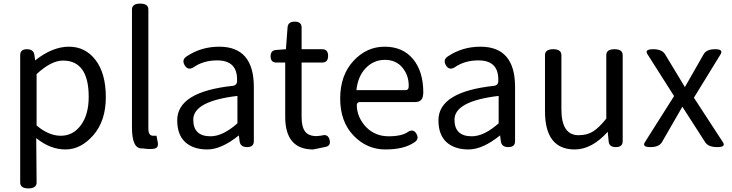

<svg xmlns="http://www.w3.org/2000/svg" viewBox="-20 -816 4063 1065"><path d="M183 196Q183 229 137.5 229Q92 229 92 196V-510Q92 -543 129.5 -543Q167 -543 171 -510L175 -481Q271 -557 362.5 -557Q454 -557 510.5 -482.5Q567 -408 567 -277Q567 -146 498 -66.5Q429 13 343.5 13Q258 13 181 -50ZM183 -120Q250 -63 317.5 -63Q385 -63 428.5 -121.5Q472 -180 472 -279Q472 -480 329 -480Q264 -480 183 -405Z M855 -27Q861 5 834.5 9Q808 13 771 7Q712 13 712 -108V-763Q712 -796 757.5 -796Q803 -796 803 -763V-102Q803 -63 829 -63H848Z M1196 -557Q1388 -557 1388 -334V-33Q1388 0 1350.5 0Q1313 0 1309 -33L1305 -65Q1208 13 1130 13Q1052 13 1007 -28Q963 -69 963 -149Q963 -307 1272 -340Q1297 -344 1295 -371Q1297 -481 1185 -481Q1108 -481 1054 -443Q1022 -423 1004 -454.5Q986 -486 1018 -505Q1097 -557 1196 -557ZM1297 -284Q1052 -255 1052 -152Q1052 -60 1148 -60Q1216 -60 1297 -132Z M1717 13Q1562 13 1562 -168V-469H1514Q1481 -469 1481 -503.5Q1481 -538 1514 -539L1566 -543L1575 -663Q1577 -696 1615 -696Q1653 -696 1653 -663V-543H1767Q1800 -543 1800 -506Q1800 -469 1767 -469H1653V-166Q1653 -113 1672 -87Q1691 -61 1737 -61L1764 -64Q1799 -75 1808 -41Q1817 -7 1785 -1Z M2276 -25Q2220 13 2117.5 13Q2015 13 1941 -64Q1867 -141 1867 -269.5Q1867 -398 1940 -477.5Q2013 -557 2113.5 -557Q2214 -557 2271 -488.5Q2328 -420 2328 -302L2327 -291Q2324 -250 2283 -250H1977Q1958 -250 1959 -228Q1962 -163 2011 -111Q2061 -60 2135.5 -60Q2210 -60 2244 -85Q2274 -103 2290.5 -73Q2307 -43 2276 -25ZM1957 -316H2229Q2248 -316 2247 -339Q2248 -397 2212.5 -440.5Q2177 -484 2115 -484Q2053 -484 2009 -438.5Q1965 -393 1957 -316Z M2645 -557Q2837 -557 2837 -334V-33Q2837 0 2799.5 0Q2762 0 2758 -33L2754 -65Q2657 13 2579 13Q2501 13 2456 -28Q2412 -69 2412 -149Q2412 -307 2721 -340Q2746 -344 2744 -371Q2746 -481 2634 -481Q2557 -481 2503 -443Q2471 -423 2453 -454.5Q2435 -486 2467 -505Q2546 -557 2645 -557ZM2746 -284Q2501 -255 2501 -152Q2501 -60 2597 -60Q2665 -60 2746 -132Z M3094 -210Q3094 -66 3189 -66Q3237 -66 3270 -87Q3303 -108 3343 -158V-510Q3343 -543 3388.5 -543Q3434 -543 3434 -510V-33Q3434 0 3396 0Q3358 0 3356 -33L3351 -85Q3263 13 3168 13Q3003 13 3003 -199V-510Q3003 -543 3048.5 -543Q3094 -543 3094 -510Z M3557 -27 3719 -283 3571 -516Q3554 -543 3603 -543Q3652 -543 3669 -515L3779 -333L3883 -515Q3899 -543 3946.5 -543Q3994 -543 3977 -515L3829 -274L3990 -27Q4008 0 3958 0Q3908 0 3891 -28L3765 -224L3652 -28Q3636 0 3588 0Q3540 0 3557 -27Z"/></svg>

Font: Raw Maruko Gothic CJK TC
Style: Regular
Weight: 400
Version: Version 1.001